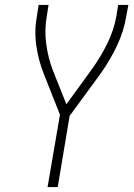

<svg xmlns="http://www.w3.org/2000/svg" viewBox="-20 -755 540 775"><path d="M172 0 222 -292 156 -459Q135 -512 126.5 -571Q118 -630 129 -691L136 -735H176L169 -691Q159 -634 166.5 -578Q174 -522 193 -472L248 -334L351 -476Q387 -526 413.5 -580Q440 -634 450 -691L457 -735H498L490 -691Q480 -629 451.5 -569Q423 -509 384 -455L261 -287L213 0Z"/></svg>

Font: iosevka_custom_sans_ss08 XLt
Style: Italic
Weight: 200
Italic angle: -10°
Designer: Belleve Invis
Foundry: Belleve Invis
Version: Version 10.3.0; ttfautohint (v1.8.3)